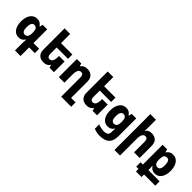

<svg xmlns="http://www.w3.org/2000/svg" viewBox="239 -2148 3786 3786"><g transform="rotate(45 2132.0 -255.0)"><path d="M367 240V32Q367 -4 373 -64H365Q320 9 235 9Q146 9 96 -61.5Q46 -132 46 -250Q46 -372 97 -443Q148 -514 238 -514Q282 -514 314.5 -496.5Q347 -479 372 -440H380L396 -504H522V-121H681V0H522V240ZM283 -117Q325 -117 346 -148Q367 -179 367 -246V-260Q367 -327 347 -357.5Q327 -388 281 -388Q244 -388 224 -352.5Q204 -317 204 -249Q204 -181 224 -149Q244 -117 283 -117Z M1213 -298V0H1091L1073 -57H1066Q1047 -25 1012 -7.5Q977 10 929 10Q844 10 797.5 -37Q751 -84 751 -173V-760H907V-504H1224V-383H907V-207Q907 -120 972 -120Q1015 -120 1036.5 -160Q1058 -200 1058 -273V-298Z M1656 240V-297Q1656 -384 1591 -384Q1505 -384 1505 -222V0H1350V-504H1472L1490 -448H1497Q1516 -479 1551.5 -496.5Q1587 -514 1635 -514Q1719 -514 1765.5 -467.5Q1812 -421 1812 -332V119H1936V240Z M2415 -298V0H2293L2275 -57H2268Q2249 -25 2214 -7.5Q2179 10 2131 10Q2046 10 1999.5 -37Q1953 -84 1953 -173V-760H2109V-504H2426V-383H2109V-207Q2109 -120 2174 -120Q2217 -120 2238.5 -160Q2260 -200 2260 -273V-298Z M2732 250Q2649 250 2572 217V94Q2647 129 2733 129Q2851 129 2851 42V25Q2851 6 2852.5 -17.5Q2854 -41 2857 -64H2849Q2804 9 2718 9Q2659 9 2617 -23Q2575 -55 2552.5 -113.5Q2530 -172 2530 -251Q2530 -371 2581 -442.5Q2632 -514 2722 -514Q2765 -514 2798.5 -496Q2832 -478 2856 -439H2864L2880 -504H3006V-5Q3006 123 2941 186.5Q2876 250 2732 250ZM2767 -117Q2807 -117 2829 -146.5Q2851 -176 2851 -245V-261Q2851 -327 2830.5 -357.5Q2810 -388 2764 -388Q2729 -388 2708.5 -352.5Q2688 -317 2688 -249Q2688 -117 2767 -117Z M3300 -760V-540Q3300 -518 3298.5 -495.5Q3297 -473 3294 -451H3300Q3320 -481 3351 -497.5Q3382 -514 3431 -514Q3512 -514 3558 -467.5Q3604 -421 3604 -332V0H3448V-297Q3448 -384 3383 -384Q3297 -384 3297 -222V240H3142V-760Z M3741 240V169H3677V48H3741V-504H3867L3884 -441H3892Q3916 -480 3949 -497Q3982 -514 4025 -514Q4115 -514 4166.5 -442.5Q4218 -371 4218 -250Q4218 -131 4168 -61Q4118 9 4030 9Q3943 9 3898 -65H3890Q3893 -34 3894.5 -10Q3896 14 3896 31V48H4209V169H3896V240ZM3982 -117Q4021 -117 4040.5 -148.5Q4060 -180 4060 -249Q4060 -317 4039.5 -352.5Q4019 -388 3983 -388Q3937 -388 3917 -357.5Q3897 -327 3897 -261V-245Q3897 -117 3982 -117Z"/></g></svg>

Font: Noto Sans Armenian SemiCondensed ExtraBold
Style: Regular
Weight: 800
Width: 4
Designer: Monotype Design Team
Foundry: Monotype Imaging Inc.
Version: Version 2.008; ttfautohint (v1.8.4.7-5d5b)